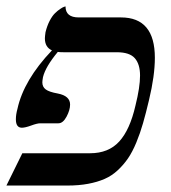

<svg xmlns="http://www.w3.org/2000/svg" viewBox="-37 -575 531 595"><path d="M382.8 -248Q397 -304.7 397 -340.8Q397 -376 380.9 -394.5Q364.7 -413.1 325.2 -413.1H160.2Q147.9 -413.1 142.1 -414.1Q104 -368.2 96.2 -335.9Q94.2 -324.2 94.2 -319.8Q94.2 -305.7 104.7 -297.9Q115.2 -290 142.1 -285.2Q180.2 -277.8 180.2 -251Q180.2 -233.9 169.2 -213.4Q158.2 -192.9 144 -192.9H87.9Q78.1 -192.9 59.6 -186Q41 -179.2 30.8 -179.2Q12.2 -179.2 12.2 -205.1Q12.2 -220.2 17.1 -237.8Q36.6 -327.1 124 -418.9Q102.1 -428.7 102.1 -456.1Q102.1 -461.4 104 -475.1Q108.9 -495.1 116.9 -510.5Q125 -525.9 133.3 -533.9Q141.6 -542 149.2 -547.1Q156.7 -552.2 161.1 -553.7L166 -555.2Q166 -521 207 -521H337.9Q442.9 -521 442.9 -396Q442.9 -340.3 424.8 -265.1Q415 -223.6 406.2 -193.1Q397.5 -162.6 385.5 -133.5Q373.5 -104.5 359.9 -84.5Q346.2 -64.5 327.9 -47.4Q309.6 -30.3 287.1 -20.5Q264.6 -10.7 236.1 -5.4Q207.5 0 171.9 0H-17.1L32.2 -100.1H242.2Q299.3 -100.1 332.5 -136.5Q365.7 -172.9 382.8 -248Z"/></svg>

Font: Common Serif
Style: Italic
Weight: 400
Italic angle: -12°
Designer: Philipp H. Poll, Khaled Hosny
Foundry: Stefan Peev, Context Ltd.
Version: Version 1.026